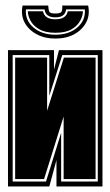

<svg xmlns="http://www.w3.org/2000/svg" viewBox="-20 -677 401 697"><path d="M9 0V-495H176V-424L194 -495H352V0H185V-96L159 0ZM26 -18H147L202 -195V-18H335V-477H206L159 -329V-477H26ZM35 -27V-468H151V-275L212 -468H327V-27H211V-254L140 -27ZM181 -537Q142 -537 112.5 -553Q83 -569 69 -596Q55 -623 62 -657H155Q156 -639 159.5 -633.5Q163 -628 181 -628Q199 -628 203 -634Q207 -640 206 -657H300Q307 -623 293 -596Q279 -569 250 -553Q221 -537 181 -537ZM181 -551Q230 -551 260.5 -577Q291 -603 288 -643H220Q217 -614 181 -614Q145 -614 142 -643H74Q71 -603 101.5 -577Q132 -551 181 -551ZM181 -558Q145 -558 123 -570.5Q101 -583 91 -601.5Q81 -620 81 -636H136Q142 -607 181 -607Q220 -607 226 -636H281Q281 -620 271 -601.5Q261 -583 239.5 -570.5Q218 -558 181 -558Z"/></svg>

Font: Alumni Sans Collegiate One
Style: Regular
Weight: 400
Designer: Robert E. Leuschke
Foundry: Robert E. Leuschke
Version: Version 1.100